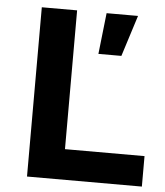

<svg xmlns="http://www.w3.org/2000/svg" viewBox="-51 -746 681 791"><g transform="rotate(5 289.5 -350.0)"><path d="M90 0V-700H236V-126H565V0ZM339 -529 358 -699H488L434 -529Z"/></g></svg>

Font: Inclusive Sans
Style: Regular
Weight: 400
Designer: Olivia King
Foundry: Olivia King
Version: Version 2.004